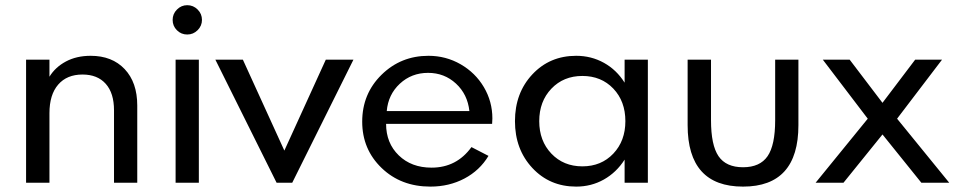

<svg xmlns="http://www.w3.org/2000/svg" viewBox="-20 -691 3609 726"><path d="M78.6 -465.3H167V-400.9Q189 -437 229.2 -458.5Q269.5 -480 322.8 -480Q403.8 -480 451.4 -429.7Q499 -379.4 499 -292V0H411.1V-273.9Q411.1 -338.9 379.9 -374Q348.6 -409.2 292 -409.2Q232.9 -409.2 200 -371.1Q167 -333 167 -263.2V0H78.6Z M731.9 0H644V-465.3H731.9ZM688 -671.4Q710.9 -671.4 727.3 -655Q743.7 -638.7 743.7 -615.7Q743.7 -593.3 727.3 -576.9Q710.9 -560.5 688 -560.5Q665 -560.5 648.9 -576.7Q632.8 -592.8 632.8 -615.7Q632.8 -638.7 649.2 -655Q665.5 -671.4 688 -671.4Z M794.4 -465.3H898.4L1055.2 -121.6L1211.9 -465.3H1316.4L1085 0H1025.9Z M1349.6 -231Q1349.6 -336.4 1422.6 -408.2Q1495.6 -480 1600.1 -480Q1666 -480 1721.7 -448Q1777.3 -416 1809.6 -361.6Q1841.8 -307.1 1841.8 -243.2Q1841.8 -235.4 1840.8 -222.7H1439.9Q1439.9 -149.9 1487.8 -103.5Q1535.6 -57.1 1611.8 -57.1Q1706.5 -57.1 1762.7 -134.8L1827.1 -101.6Q1793.9 -46.4 1736.1 -15.9Q1678.2 14.6 1607.4 14.6Q1496.1 14.6 1422.9 -55.9Q1349.6 -126.5 1349.6 -231ZM1598.6 -415.5Q1536.1 -415.5 1491.9 -374.5Q1447.8 -333.5 1442.4 -271H1754.9Q1748 -334.5 1704.1 -375Q1660.2 -415.5 1598.6 -415.5Z M2158.7 14.6Q2058.6 14.6 1992.9 -55.9Q1927.2 -126.5 1927.2 -232.9Q1927.2 -339.4 1992.9 -409.7Q2058.6 -480 2158.7 -480Q2215.8 -480 2263.7 -453.4Q2311.5 -426.8 2341.8 -378.4V-465.3H2429.7V0H2341.8V-87.4Q2311 -39.1 2263.4 -12.2Q2215.8 14.6 2158.7 14.6ZM2344.7 -232.9Q2344.7 -308.1 2299.1 -356Q2253.4 -403.8 2182.1 -403.8Q2110.8 -403.8 2064.9 -355.7Q2019 -307.6 2019 -232.9Q2019 -158.2 2064.9 -110.1Q2110.8 -62 2182.1 -62Q2253.4 -62 2299.1 -110.1Q2344.7 -158.2 2344.7 -232.9Z M2580.1 -217.8V-465.3H2668.5V-236.3Q2668.5 -142.1 2697 -100.3Q2725.6 -58.6 2789.6 -58.6Q2853.5 -58.6 2882.3 -100.3Q2911.1 -142.1 2911.1 -236.3V-465.3H2999V-217.8Q2999 14.6 2789.6 14.6Q2580.1 14.6 2580.1 -217.8Z M3169.4 0H3064L3261.2 -242.2L3091.3 -465.3H3192.9L3316.9 -302.2L3440.4 -465.3H3542L3372.1 -242.2L3569.3 0H3463.9L3316.9 -182.6Z"/></svg>

Font: Spartan MB Med
Style: Regular
Weight: 500
Designer: Matt Bailey, Mirko Velimirovic
Foundry: Matt Bailey
Version: Version 1.005